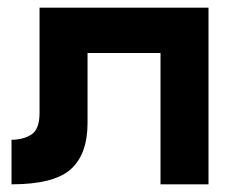

<svg xmlns="http://www.w3.org/2000/svg" viewBox="-20 -480 643 500"><path d="M523 -460V0H398V-342H208V-160Q208 -78 164 -39Q120 0 10 0V-116Q40 -116 61.5 -129.5Q83 -143 83 -186V-460Z"/></svg>

Font: Jost* Semi
Style: Regular
Weight: 600
Version: Version 3.7